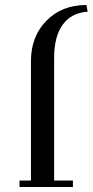

<svg xmlns="http://www.w3.org/2000/svg" viewBox="-20 -749 371 769"><path d="M58.1 0V-25.9H104V-504.9Q104 -602.5 165.8 -665.8Q227.5 -729 326.2 -729L331.1 -702.1Q266.6 -698.2 231.7 -650.9Q196.8 -603.5 196.8 -517.1V-25.9H272V0Z"/></svg>

Font: Dehuti
Style: Bold
Weight: 700
Version: Version 1.2